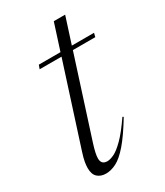

<svg xmlns="http://www.w3.org/2000/svg" viewBox="-166 -704 672 783"><g transform="rotate(-30 170.0 -312.5)"><path d="M111.5 -125Q104 -101.5 100.8 -86Q97.5 -70.5 97.5 -60Q97.5 -31 126 -31Q139 -31 158 -40Q177 -49 204.2 -76Q231.5 -103 269 -157.5L273.5 -154.5Q233 -87.5 202 -51.8Q171 -16 145.5 -3Q120 10 96 10Q72 10 56.8 -3.5Q41.5 -17 41.5 -47Q41.5 -58.5 44.2 -74.8Q47 -91 55.5 -117.5L176.5 -494H73.5L80 -512H182L221.5 -635H275L235.5 -512H340L335.5 -494H230Z"/></g></svg>

Font: Newsreader 72pt Light
Style: Italic
Weight: 300
Italic angle: -17°
Designer: Hugues Gentile
Foundry: Production Type
Version: Version 1.003; ttfautohint (v1.8.3)